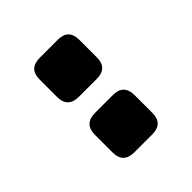

<svg xmlns="http://www.w3.org/2000/svg" viewBox="-12 -875 455 455"><g transform="rotate(45 215.0 -647.5)"><path d="M93 -714H152Q188 -714 188 -678V-618Q188 -581 152 -581H93Q57 -581 57 -618V-678Q57 -714 93 -714ZM279 -714H338Q374 -714 374 -678V-618Q374 -581 338 -581H279Q242 -581 242 -618V-678Q242 -714 279 -714Z"/></g></svg>

Font: Exo 2.0 Extra Bold
Style: Regular
Weight: 800
Designer: Natanael Gama
Version: Version 1.001;PS 001.001;hotconv 1.0.70;makeotf.lib2.5.58329